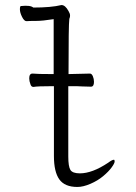

<svg xmlns="http://www.w3.org/2000/svg" viewBox="-20 -729 540 762"><path d="M251 -108Q251 -68 259.5 -54.5Q268 -41 297 -41Q346 -41 409 -83Q425 -95 432 -95Q435 -95 435 -88Q435 -81 423 -64.5Q411 -48 389.5 -30Q368 -12 339 0.5Q310 13 287 13Q237 13 215.5 -17Q194 -47 194 -110V-387H189Q128 -387 113 -384Q104 -384 101 -394Q96 -407 96 -418Q96 -437 109 -437Q126 -435 188 -435H193V-653Q149 -646 123.5 -646Q98 -646 85 -645Q76 -645 67.5 -662Q59 -679 59 -692Q59 -705 63 -705Q101 -709 112 -699Q183 -699 224 -709Q239 -709 252 -685Q258 -675 258 -668Q258 -661 256.5 -658Q255 -655 255 -652Q252 -631 252 -440V-435Q312 -436 337 -437Q344 -437 348.5 -426.5Q353 -416 353 -404Q353 -385 341 -385Q321 -385 305 -386Q297 -387 256 -387H251Z"/></svg>

Font: Moon Stars Kai HW Light
Style: Regular
Weight: 300
Designer: GuiWonder
Version: Version 1.101